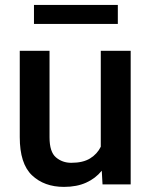

<svg xmlns="http://www.w3.org/2000/svg" viewBox="-20 -729 596 759"><path d="M385.3 0 382.3 -54.2Q357.9 -23.9 320.8 -7.1Q283.7 9.8 232.9 9.8Q154.8 9.8 106.4 -36.1Q58.1 -82 58.1 -187V-528.3H175.8V-186Q175.8 -128.4 201.2 -106.9Q226.6 -85.4 261.7 -85.4Q308.1 -85.4 336.2 -102.8Q364.3 -120.1 378.4 -148.9V-528.3H496.6V0ZM445.8 -709.5V-634.3H114.3V-709.5Z"/></svg>

Font: Vazirmatn RD FD Medium
Style: Regular
Weight: 500
Designer: Saber Rastikerdar
Foundry: Saber Rastikerdar
Version: Version 33.003